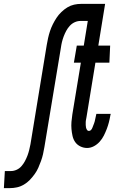

<svg xmlns="http://www.w3.org/2000/svg" viewBox="-94 -755 614 990"><path d="M-74 215 -69 127H-38Q-23 127 -8.5 120.5Q6 114 16.5 102Q27 90 34.5 76Q42 62 47.5 47.5Q53 33 56.5 18.5Q60 4 63 -11L147 -523Q150 -541 154 -559Q158 -577 164 -595Q170 -613 178.5 -630Q187 -647 197.5 -663Q208 -679 222.5 -693Q237 -707 253.5 -717Q270 -727 288 -731Q306 -735 324 -735H411L397 -647H321Q306 -647 291.5 -640.5Q277 -634 266 -622Q255 -610 247.5 -596Q240 -582 234.5 -567.5Q229 -553 225.5 -538.5Q222 -524 220 -509L135 3Q132 21 128 39Q124 57 117.5 75Q111 93 103.5 110Q96 127 84.5 143Q73 159 59.5 173Q46 187 29 197Q12 207 -6.5 211Q-25 215 -43 215ZM355 8Q337 8 320.5 0Q304 -8 294 -22Q284 -36 280 -54Q276 -72 274.5 -90Q273 -108 274.5 -127Q276 -146 279 -165L323 -432H287L302 -520H338L373 -735H448L413 -520H474L470 -432H398L352 -151Q351 -144 349.5 -137.5Q348 -131 348 -124Q348 -117 348 -110.5Q348 -104 349.5 -97.5Q351 -91 354.5 -85.5Q358 -80 365 -80Q371 -80 375.5 -85Q380 -90 382 -95.5Q384 -101 386.5 -107Q389 -113 391 -118.5Q393 -124 394.5 -129.5Q396 -135 397 -141Q398 -147 399.5 -152.5Q401 -158 402 -164L403 -168H477L475 -160Q472 -142 467.5 -124.5Q463 -107 456.5 -90Q450 -73 441.5 -56Q433 -39 420 -24.5Q407 -10 390 -1Q373 8 355 8Z"/></svg>

Font: Iosevka Semibold
Style: Italic
Weight: 600
Italic angle: -9°
Monospace: yes
Designer: Belleve Invis
Foundry: Belleve Invis
Version: Version 32.5.0; ttfautohint (v1.8.4)